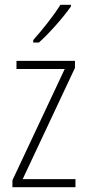

<svg xmlns="http://www.w3.org/2000/svg" viewBox="-20 -784 365 804"><path d="M277 -757V-764H233C203 -716 162 -665 119 -616V-606H143C186 -644 245 -711 277 -757ZM296 0V-34H75L294 -500V-529H49V-495H251L32 -29V0Z"/></svg>

Font: Noto Sans Myanmar Condensed ExtraLight
Style: Regular
Weight: 200
Width: 3
Designer: Monotype Design Team
Foundry: Monotype Imaging Inc.
Version: Version 2.107